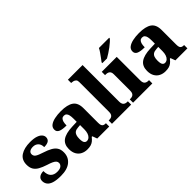

<svg xmlns="http://www.w3.org/2000/svg" viewBox="57 -1548 2341 2341"><g transform="rotate(-45 1227.0 -378.0)"><path d="M237 10Q159 10 113.5 -5Q68 -20 48.5 -47Q29 -74 29 -107Q29 -135 42.5 -152Q56 -169 78 -176.5Q100 -184 126 -184Q126 -118 156.5 -87.5Q187 -57 240 -57Q289 -57 310.5 -75.5Q332 -94 332 -119Q332 -139 319.5 -153Q307 -167 280.5 -179.5Q254 -192 211 -205Q152 -224 113 -246Q74 -268 54.5 -300.5Q35 -333 35 -383Q35 -468 97 -508.5Q159 -549 261 -549Q326 -549 366 -535Q406 -521 424 -499Q442 -477 442 -453Q442 -419 417.5 -401Q393 -383 340 -383Q340 -432 313.5 -458Q287 -484 245 -484Q210 -484 189.5 -470Q169 -456 169 -430Q169 -400 194.5 -382.5Q220 -365 289 -343Q343 -326 382.5 -304.5Q422 -283 443.5 -251.5Q465 -220 465 -169Q465 -88 406.5 -39Q348 10 237 10Z M692 10Q649 10 613 -8Q577 -26 556 -62.5Q535 -99 535 -154Q535 -236 590 -275Q645 -314 757 -318L838 -321V-375Q838 -411 832.5 -435.5Q827 -460 814 -472.5Q801 -485 779 -485Q758 -485 745 -472.5Q732 -460 725.5 -436.5Q719 -413 719 -377Q647 -377 612 -393Q577 -409 577 -446Q577 -484 606.5 -506.5Q636 -529 685 -539.5Q734 -550 793 -550Q904 -550 959 -512Q1014 -474 1014 -381V-128Q1014 -100 1020 -85Q1026 -70 1039 -63.5Q1052 -57 1074 -57H1078V0H871L848 -62H838Q817 -35 797 -19.5Q777 -4 753 3Q729 10 692 10ZM760 -67Q784 -67 802 -82.5Q820 -98 829.5 -126Q839 -154 839 -191V-264L802 -261Q768 -259 749 -246Q730 -233 722 -209.5Q714 -186 714 -151Q714 -124 718.5 -105Q723 -86 734 -76.5Q745 -67 760 -67Z M1125 0V-57H1136Q1156 -57 1171 -63.5Q1186 -70 1194.5 -85.5Q1203 -101 1203 -128V-644Q1203 -670 1190.5 -682Q1178 -694 1162.5 -698.5Q1147 -703 1136 -703H1125V-760H1378V-128Q1378 -101 1387 -85.5Q1396 -70 1411 -63.5Q1426 -57 1445 -57H1456V0Z M1489 0V-57H1501Q1521 -57 1536 -63.5Q1551 -70 1559.5 -86Q1568 -102 1568 -130V-412Q1568 -438 1559 -452Q1550 -466 1535 -472.5Q1520 -479 1501 -479H1485V-536H1743V-128Q1743 -101 1751.5 -85.5Q1760 -70 1775.5 -63.5Q1791 -57 1809 -57H1821V0ZM1565 -619Q1580 -638 1599 -664Q1618 -690 1637 -717Q1656 -744 1666 -766H1843V-756Q1834 -743 1811.5 -723Q1789 -703 1760 -681Q1731 -659 1700.5 -639.5Q1670 -620 1645 -606H1565Z M2040 10Q1997 10 1961 -8Q1925 -26 1904 -62.5Q1883 -99 1883 -154Q1883 -236 1938 -275Q1993 -314 2105 -318L2186 -321V-375Q2186 -411 2180.5 -435.5Q2175 -460 2162 -472.5Q2149 -485 2127 -485Q2106 -485 2093 -472.5Q2080 -460 2073.5 -436.5Q2067 -413 2067 -377Q1995 -377 1960 -393Q1925 -409 1925 -446Q1925 -484 1954.5 -506.5Q1984 -529 2033 -539.5Q2082 -550 2141 -550Q2252 -550 2307 -512Q2362 -474 2362 -381V-128Q2362 -100 2368 -85Q2374 -70 2387 -63.5Q2400 -57 2422 -57H2426V0H2219L2196 -62H2186Q2165 -35 2145 -19.5Q2125 -4 2101 3Q2077 10 2040 10ZM2108 -67Q2132 -67 2150 -82.5Q2168 -98 2177.5 -126Q2187 -154 2187 -191V-264L2150 -261Q2116 -259 2097 -246Q2078 -233 2070 -209.5Q2062 -186 2062 -151Q2062 -124 2066.5 -105Q2071 -86 2082 -76.5Q2093 -67 2108 -67Z"/></g></svg>

Font: Noto Serif Ethiopic ExtraBold
Style: Regular
Weight: 800
Version: Version 2.102